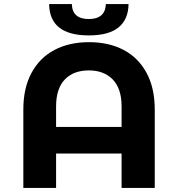

<svg xmlns="http://www.w3.org/2000/svg" viewBox="-20 -918 839 938"><path d="M736 -383V0H574V-168H254V0H94V-383Q94 -488 134 -562Q174 -636 246 -674Q318 -712 415 -712Q512 -712 584 -674Q656 -636 696 -562Q736 -488 736 -383ZM574 -298V-398Q574 -485 531 -529.5Q488 -574 414 -574Q339 -574 296.5 -529.5Q254 -485 254 -398V-298ZM220 -898H331Q333 -825 414 -825Q454 -825 475 -843.5Q496 -862 497 -898H608Q607 -823 559 -784Q511 -745 414 -745Q222 -745 220 -898Z"/></svg>

Font: mBank
Style: Bold
Weight: 700
Designer: Julieta Ulanovsky
Foundry: Julieta Ulanovsky
Version: Version 7.200